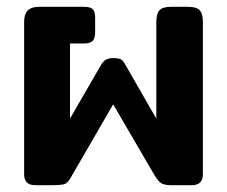

<svg xmlns="http://www.w3.org/2000/svg" viewBox="-20 -545 669 565"><path d="M51 -32V-481Q51 -503 61.5 -514Q72 -525 96 -525H227Q246 -525 253 -518Q260 -511 260 -493V-450Q260 -432 252.5 -424.5Q245 -417 227 -417H186V-196L278 -355Q284 -365 292 -369.5Q300 -374 313 -374Q329 -374 335.5 -370.5Q342 -367 348 -356L440 -196V-481Q440 -505 449.5 -515Q459 -525 484 -525H533Q558 -525 567.5 -515Q577 -505 577 -481V-32Q577 0 544 0H484Q461 0 451.5 -8Q442 -16 429 -39L313 -238L188 -22Q179 -6 169 -3Q159 0 127 0H84Q51 0 51 -32Z"/></svg>

Font: Mitr Medium
Style: Regular
Weight: 500
Designer: Thanarat Vachiruckul
Foundry: Cadson Demak
Version: Version 1.003